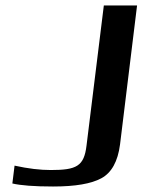

<svg xmlns="http://www.w3.org/2000/svg" viewBox="-20 -669 544 699"><path d="M165 -50C126 -50 83 -55 33 -66L25 -1C55 6 104 10 173 10C254 10 312 0 349 -20C386 -40 409 -81 417 -143L479 -649H358L295 -139C286 -64 259 -50 165 -50Z"/></svg>

Font: Gamestation Extended
Style: Italic
Weight: 400
Width: 7
Designer: Jonas Hecksher
Foundry: Jonas Hecksher, Playtypeª, e-types AS
Version: Version 1.003